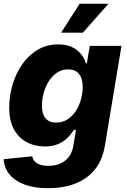

<svg xmlns="http://www.w3.org/2000/svg" viewBox="-20 -782 673 1017"><path d="M234.9 214.8Q159.7 214.8 107.9 194.8Q56.2 174.8 28.8 139.9Q1.5 105 -0.5 61L150.9 45.9Q153.3 61 163.1 72.3Q172.9 83.5 190.9 89.8Q209 96.2 236.3 96.2Q290.5 96.2 324.7 69.3Q358.9 42.5 367.7 -6.8L382.8 -94.2L370.6 -93.8Q355 -67.9 333.5 -48.1Q312 -28.3 283.7 -17.3Q255.4 -6.3 217.8 -6.3Q163.1 -6.3 120.4 -29.5Q77.6 -52.7 53.2 -98.4Q28.8 -144 28.8 -211.9Q28.8 -273.4 46.4 -333Q64 -392.6 97.4 -440.9Q130.9 -489.3 179.2 -518.1Q227.5 -546.9 289.1 -546.9Q321.8 -546.9 346.7 -538.3Q371.6 -529.8 389.4 -515.1Q407.2 -500.5 418.7 -482.4Q430.2 -464.4 435.5 -445.3L439.9 -445.8L455.6 -539.1H623.5L535.6 -10.3Q522.9 66.9 481.9 116.7Q440.9 166.5 377.7 190.7Q314.5 214.8 234.9 214.8ZM276.9 -132.8Q312 -132.8 338.4 -150.1Q364.7 -167.5 382.6 -195.6Q400.4 -223.6 409.2 -256.8Q418 -290 418 -322.3Q418 -366.2 398.4 -390.4Q378.9 -414.6 341.3 -414.6Q307.6 -414.6 281.5 -396.7Q255.4 -378.9 237.5 -350.1Q219.7 -321.3 210.9 -287.4Q202.1 -253.4 202.1 -220.7Q202.1 -178.7 220.9 -155.8Q239.7 -132.8 276.9 -132.8ZM303.7 -608.9 401.9 -762.2H554.7L418.9 -608.9Z"/></svg>

Font: Inter 18pt ExtraBold
Style: Italic
Weight: 800
Italic angle: -9.3988°
Designer: Rasmus Andersson
Foundry: rsms
Version: Version 4.001;git-66647c0bb